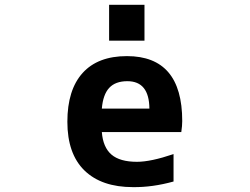

<svg xmlns="http://www.w3.org/2000/svg" viewBox="-20 -768 1040 800"><path d="M404.3 -217.8Q409.2 -154.3 444.3 -124Q479.5 -93.8 550.8 -93.8Q608.4 -93.8 703.1 -126V-11.7Q615.2 12.7 534.2 11.7Q403.3 11.7 332 -57.6Q260.7 -127 260.7 -260.7Q260.7 -393.6 324.2 -463.9Q387.7 -534.2 508.8 -534.2Q739.3 -534.2 739.3 -263.7Q739.3 -244.1 735.4 -217.8ZM404.3 -315.4H602.5Q601.6 -429.7 510.7 -429.7Q460.9 -429.7 435.1 -401.9Q409.2 -374 404.3 -315.4ZM434.6 -598.6V-748H582V-598.6Z"/></svg>

Font: Gen Shin Gothic Monospace Bold
Style: Bold
Weight: 700
Designer: [Source Han Sans]
Ryoko NISHIZUKA  (kana & ideographs); Paul D. Hunt (Latin, Greek & Cyrillic); Wenlong ZHANG  (bopomofo
Version: Version 1.002.20150607